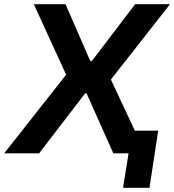

<svg xmlns="http://www.w3.org/2000/svg" viewBox="-44 -725 824 908"><path d="M538 163 564 0H513L529 -107H704L663 163ZM-24 0 287 -395V-332L116 -705H266L383 -436H390L595 -705H760L464 -328L462 -388L644 0H492L365 -284H359L141 0Z"/></svg>

Font: Nunito Sans 6pt
Style: Bold Italic
Weight: 700
Italic angle: -9°
Version: Version 3.101;gftools[0.9.27]